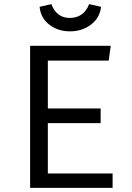

<svg xmlns="http://www.w3.org/2000/svg" viewBox="-20 -911 640 931"><path d="M212 -385H468V-314H212V-70H526V0H126V-689H517L507 -617H212ZM172 -878 229 -891Q254 -824 319 -824Q353 -824 377 -842Q401 -860 412 -891L470 -878Q464 -824 421 -791.5Q378 -759 319 -759Q261 -759 219 -791.5Q177 -824 172 -878Z"/></svg>

Font: FiraDG Mono
Style: Regular
Weight: 400
Designer: Carrois Corporate & Edenspiekermann AG
Foundry: Carrois Corporate GbR & Edenspiekermann AG
Version: Version 3.206